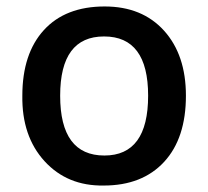

<svg xmlns="http://www.w3.org/2000/svg" viewBox="-20 -570 651 600"><path d="M561 -271Q561 -138.2 493.2 -64.5Q424.8 9.8 304.2 9.8Q190.4 11.7 119.1 -66.4Q47.9 -144.5 49.8 -271Q49.8 -402.3 117.2 -476.1Q184.6 -549.8 307.1 -549.8Q424.3 -549.8 492.7 -474.1Q561 -398.4 561 -271ZM168 -271Q168 -84 306.2 -84Q442.9 -84 442.9 -271Q442.9 -456.1 305.2 -456.1Q168 -456.1 168 -271Z"/></svg>

Font: Open Sans
Style: SemiBold
Weight: 600
Foundry: Ascender Corporation
Version: Version 1.10